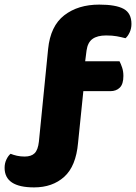

<svg xmlns="http://www.w3.org/2000/svg" viewBox="-35 -699 591 834"><path d="M304 -78Q295 23 244 69Q193 115 113 115Q-15 115 -15 30Q-15 10 -7 -6.5Q1 -23 11 -31Q23 -26 38.5 -22.5Q54 -19 72 -19Q101 -19 115.5 -33.5Q130 -48 134 -84L174 -486Q184 -586 244 -632.5Q304 -679 396 -679Q468 -679 502 -660.5Q536 -642 536 -595Q536 -575 528 -558Q520 -541 510 -533Q491 -538 472 -541.5Q453 -545 426 -545Q388 -545 367 -530Q346 -515 341 -480L335 -433H484Q490 -422 495.5 -405.5Q501 -389 501 -369Q501 -334 485.5 -318.5Q470 -303 444 -303H327Z"/></svg>

Font: Baloo Paaji
Style: Regular
Weight: 400
Designer: Shuchita Grover and Ek Type
Foundry: Ek Type
Version: Version 1.443;PS 1.000;hotconv 16.6.51;makeotf.lib2.5.65220;